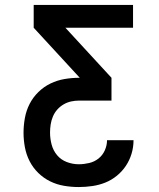

<svg xmlns="http://www.w3.org/2000/svg" viewBox="-20 -550 640 775"><path d="M298 205Q268 205 238.5 200Q209 195 182.5 182Q156 169 134.5 148Q113 127 99.5 100.5Q86 74 80.5 44.5Q75 15 75 -14Q75 -44 80.5 -74Q86 -104 99.5 -130.5Q113 -157 135 -178.5Q157 -200 184 -213Q211 -226 240.5 -231Q270 -236 300 -236H302L116 -438V-530H517V-438H244L430 -236V-144H300Q283 -144 267 -140.5Q251 -137 236.5 -128.5Q222 -120 211 -107.5Q200 -95 193.5 -79.5Q187 -64 184.5 -47.5Q182 -31 182 -15Q182 10 188.5 34Q195 58 210.5 76.5Q226 95 249.5 104Q273 113 298 113Q319 113 340 108Q361 103 377.5 90Q394 77 403 57Q412 37 412 16H519Q519 44 511 70.5Q503 97 488 119.5Q473 142 451.5 159.5Q430 177 405 187Q380 197 352.5 201Q325 205 298 205Z"/></svg>

Font: Iosevka Curly SmBdEx
Style: Regular
Weight: 600
Width: 7
Monospace: yes
Designer: Belleve Invis
Foundry: Belleve Invis
Version: Version 11.1.0; ttfautohint (v1.8.3)